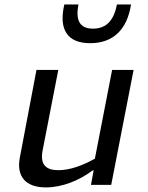

<svg xmlns="http://www.w3.org/2000/svg" viewBox="-20 -826 660 858"><path d="M143 -513.5 68.5 -121C53 -38.5 93.5 11.5 185 11.5C257.5 11.5 333.5 -19 394 -64.5H398.5L386.5 0H477L577 -513.5H481L404 -117C348 -85.5 291.5 -65.5 241 -65.5C188.5 -65.5 157.5 -87.5 170.5 -154L240.5 -513.5ZM267.5 -806C241.5 -694.5 280.5 -633 383 -633C486 -633 548.5 -694.5 565.5 -806H502.5C489.5 -738 457.5 -698 395.5 -698C334 -698 317.5 -738 330.5 -806Z"/></svg>

Font: Monaspace Argon
Style: Italic
Weight: 400
Italic angle: -11°
Designer: Riley Cran & the Lettermatic Team
Foundry: Lettermatic
Version: Version 1.101 (Monaspace Argon)